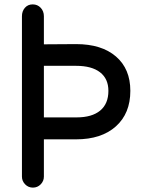

<svg xmlns="http://www.w3.org/2000/svg" viewBox="-20 -837 644 875"><path d="M574 -423Q574 -320 508 -261Q442 -202 327 -202H180V-32Q180 -12 165.5 3Q151 18 130 18Q109 18 94.5 3Q80 -12 80 -32V-763Q80 -786 93.5 -801.5Q107 -817 129 -817Q151 -817 165.5 -801.5Q180 -786 180 -763V-635L327 -636Q443 -636 508.5 -579.5Q574 -523 574 -423ZM329 -302Q399 -302 436.5 -333Q474 -364 474 -423Q474 -478 436 -507.5Q398 -537 327 -537H180V-302Z"/></svg>

Font: Tsukimi Rounded SemiBold
Style: Regular
Weight: 600
Designer: Takashi Funayama
Foundry: Takashi Funayama
Version: Version 1.032; ttfautohint (v1.8.3)